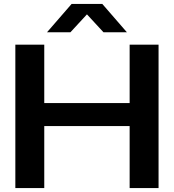

<svg xmlns="http://www.w3.org/2000/svg" viewBox="-20 -956 884 976"><path d="M58 0V-729H205V0ZM639 0V-729H786V0ZM181 -315V-432H662V-315ZM219 -792 344 -936H500L625 -792H506L422 -883L338 -792Z"/></svg>

Font: Mona Sans Expanded SemiBold
Style: Regular
Weight: 600
Width: 7
Designer: Deni Anggara
Foundry: GitHub
Version: Version 2.000